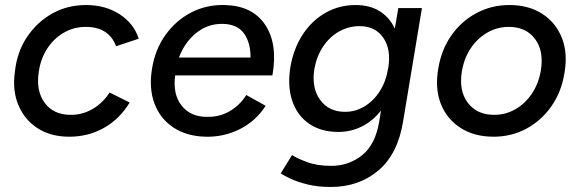

<svg xmlns="http://www.w3.org/2000/svg" viewBox="-20 -532 2306 764"><path d="M256 12Q182 12 130 -21.5Q78 -55 53.5 -113Q29 -171 39 -244Q47 -324 87 -384Q127 -444 187.5 -478Q248 -512 322 -512Q400 -512 456.5 -475Q513 -438 532 -378L442 -348Q413 -425 321 -425Q274 -425 234 -402Q194 -379 167.5 -338Q141 -297 134 -244Q123 -170 158 -122.5Q193 -75 262 -75Q310 -75 350.5 -99.5Q391 -124 416 -164L496 -124Q456 -58 393.5 -23Q331 12 256 12Z M797 12Q722 10 669.5 -25Q617 -60 594.5 -120.5Q572 -181 585 -259Q597 -335 638.5 -393Q680 -451 741 -482.5Q802 -514 875 -512Q985 -509 1035.5 -433Q1086 -357 1064 -232H677Q667 -157 702.5 -112Q738 -67 803 -67Q855 -66 895.5 -90.5Q936 -115 960 -154L1037 -111Q998 -50 934 -18Q870 14 797 12ZM692 -303H977Q977 -363 950.5 -399.5Q924 -436 866 -437Q807 -438 761 -401Q715 -364 692 -303Z M1326 -7Q1257 -7 1209.5 -40Q1162 -73 1142.5 -132Q1123 -191 1136 -268Q1149 -341 1185.5 -396Q1222 -451 1276 -481.5Q1330 -512 1395 -512Q1452 -512 1491.5 -487Q1531 -462 1551 -418L1565 -500H1659L1584 -49Q1563 81 1485.5 146.5Q1408 212 1296 212Q1244 212 1204 202Q1164 192 1137 179.5Q1110 167 1097 158L1142 85Q1160 97 1200.5 112.5Q1241 128 1298 128Q1368 128 1421 85.5Q1474 43 1489 -49L1496 -92Q1464 -51 1420.5 -29Q1377 -7 1326 -7ZM1353 -87Q1395 -87 1431 -109Q1467 -131 1491.5 -169.5Q1516 -208 1524 -258L1525 -262Q1537 -336 1505 -382Q1473 -428 1411 -428Q1367 -428 1329 -406.5Q1291 -385 1265.5 -346.5Q1240 -308 1231 -258Q1219 -183 1253.5 -135Q1288 -87 1353 -87Z M1944 12Q1868 12 1813.5 -22.5Q1759 -57 1734.5 -118Q1710 -179 1724 -259Q1736 -334 1776 -391Q1816 -448 1876 -480Q1936 -512 2007 -512Q2083 -512 2137 -477.5Q2191 -443 2215.5 -382Q2240 -321 2226 -241Q2214 -166 2174 -109Q2134 -52 2074.5 -20Q2015 12 1944 12ZM1946 -75Q1992 -75 2031 -97.5Q2070 -120 2096.5 -159.5Q2123 -199 2132 -251Q2145 -329 2109 -377Q2073 -425 2005 -425Q1959 -425 1919.5 -402.5Q1880 -380 1853.5 -340.5Q1827 -301 1818 -249Q1805 -171 1841.5 -123Q1878 -75 1946 -75Z"/></svg>

Font: Figtree Medium
Style: Italic
Weight: 500
Italic angle: -9.5°
Foundry: Erik Kennedy
Version: Version 2.001; ttfautohint (v1.8.4.7-5d5b);gftools[0.9.27]